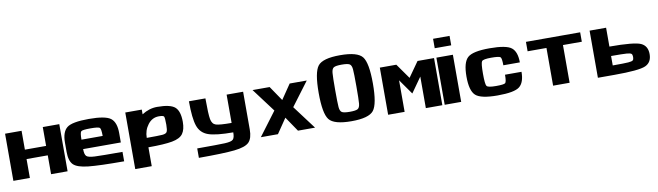

<svg xmlns="http://www.w3.org/2000/svg" viewBox="-45 -1629 8591 2507"><g transform="rotate(-10 4250.0 -375.0)"><path d="M218.8 -375H500V-625H718.8V0H500V-250H218.8V0H0V-625H218.8Z M1250 -375Q1250 -468.8 1232.4 -484.4Q1214.8 -500 1109.4 -500Q1003.9 -500 986.3 -484.4Q968.8 -468.8 968.8 -375ZM750 -250V-375Q750 -515.6 818.4 -570.3Q886.7 -625 1109.4 -625Q1332 -625 1400.4 -570.3Q1468.8 -515.6 1468.8 -375V-250H968.8Q968.8 -179.7 992.2 -156.2Q1015.6 -132.8 1101.6 -128.9Q1187.5 -125 1468.8 -125V0Q1140.6 0 995.1 -15.6Q849.6 -31.2 799.8 -82Q750 -132.8 750 -250Z M2093.8 -375Q2093.8 -468.8 2084 -484.4Q2074.2 -500 2015.6 -500Q1927.7 -500 1870.1 -424.8Q1812.5 -349.6 1812.5 -250Q1970.7 -250 2019.5 -253.9Q2068.4 -257.8 2081.1 -281.2Q2093.8 -304.7 2093.8 -375ZM1812.5 -625V-562.5Q1910.2 -625 2015.6 -625Q2191.4 -625 2252 -570.3Q2312.5 -515.6 2312.5 -375Q2312.5 -273.4 2273.4 -218.8Q2234.4 -164.1 2128.9 -144.5Q2023.4 -125 1812.5 -125V125H1593.8V-625Z M2437.5 -625H2656.2Q2656.2 -414.1 2668.9 -347.7Q2681.6 -281.2 2730.5 -265.6Q2779.3 -250 2937.5 -250V-625H3156.2V-125Q3156.2 -7.8 3106.4 43Q3056.6 93.8 2911.1 109.4Q2765.6 125 2437.5 125V0Q2718.8 0 2804.7 -3.9Q2890.6 -7.8 2914.1 -31.2Q2937.5 -54.7 2937.5 -125Q2710.9 -125 2609.4 -160.2Q2507.8 -195.3 2472.7 -296.9Q2437.5 -398.4 2437.5 -625Z M3507.8 -625 3640.6 -429.7 3773.4 -625H4000L3765.6 -312.5L4000 0H3773.4L3640.6 -195.3L3507.8 0H3281.2L3515.6 -312.5L3281.2 -625Z M4625 -437.5Q4625 -609.4 4620.1 -664.1Q4615.2 -718.8 4588.9 -734.4Q4562.5 -750 4484.4 -750Q4406.2 -750 4379.9 -734.4Q4353.5 -718.8 4348.6 -664.1Q4343.8 -609.4 4343.8 -437.5Q4343.8 -265.6 4348.6 -210.9Q4353.5 -156.2 4379.9 -140.6Q4406.2 -125 4484.4 -125Q4562.5 -125 4588.9 -140.6Q4615.2 -156.2 4620.1 -210.9Q4625 -265.6 4625 -437.5ZM4843.8 -437.5Q4843.8 -164.1 4779.3 -82Q4714.8 0 4484.4 0Q4253.9 0 4189.5 -82Q4125 -164.1 4125 -437.5Q4125 -710.9 4189.5 -793Q4253.9 -875 4484.4 -875Q4714.8 -875 4779.3 -793Q4843.8 -710.9 4843.8 -437.5Z M5187.5 -625 5328.1 -425.8 5468.8 -625H5687.5V0H5468.8V-418L5328.1 -218.8L5187.5 -418V0H4968.8V-625Z M5937.5 -875V-750H5718.8V-875ZM5937.5 0H5718.8V-625H5937.5Z M6062.5 -312.5Q6062.5 -500 6130.9 -562.5Q6199.2 -625 6421.9 -625Q6644.5 -625 6712.9 -570.3Q6781.2 -515.6 6781.2 -375H6562.5Q6562.5 -468.8 6544.9 -484.4Q6527.3 -500 6421.9 -500Q6316.4 -500 6298.8 -476.6Q6281.2 -453.1 6281.2 -312.5Q6281.2 -171.9 6298.8 -148.4Q6316.4 -125 6421.9 -125Q6527.3 -125 6544.9 -140.6Q6562.5 -156.2 6562.5 -250H6781.2Q6781.2 -109.4 6712.9 -54.7Q6644.5 0 6421.9 0Q6199.2 0 6130.9 -62.5Q6062.5 -125 6062.5 -312.5Z M7625 -625V-500H7375V0H7156.2V-500H6906.2V-625Z M7750 0V-625H7968.8V-375Q8296.9 -375 8382.8 -335.9Q8468.8 -296.9 8468.8 -187.5Q8468.8 -78.1 8382.8 -39.1Q8296.9 0 7968.8 0ZM8250 -187.5Q8250 -218.8 8237.3 -230.5Q8224.6 -242.2 8175.8 -246.1Q8127 -250 7968.8 -250V-125Q8127 -125 8175.8 -128.9Q8224.6 -132.8 8237.3 -144.5Q8250 -156.2 8250 -187.5Z"/></g></svg>

Font: CraftyPE
Style: Regular
Weight: 400
Designer: Erek Butcher
Foundry: Haunted Coop
Version: Version 0.018;April 4, 2024;FontCreator 15.0.0.2962 64-bit